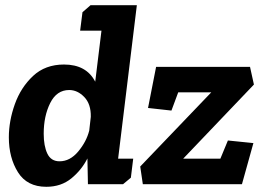

<svg xmlns="http://www.w3.org/2000/svg" viewBox="-20 -708 1012 738"><path d="M297 -661 328 -688H506L434 -98H492L483 -25L453 0H318L316 -99Q294 -55 254.5 -22.5Q215 10 158 10Q84 10 49 -46Q14 -102 14 -180Q14 -243 37 -307.5Q60 -372 107 -416Q154 -460 226 -460Q312 -460 346 -394L370 -590H288ZM910 0H529L519 -68L792 -353H665L639 -283L549 -293L580 -451H941L956 -383L684 -98H827L856 -168L954 -158ZM246 -362Q198 -362 173 -312Q148 -262 148 -194Q148 -147 162 -117.5Q176 -88 209 -88Q249 -88 280.5 -125.5Q312 -163 323 -206L329 -259Q330 -308 304 -335Q278 -362 246 -362Z"/></svg>

Font: Zilla Slab
Style: Bold Italic
Weight: 700
Italic angle: -6°
Designer: Typotheque.com
Foundry: Typotheque type foundry
Version: Version 1.1; 2017; ttfautohint (v1.6)